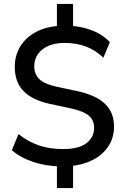

<svg xmlns="http://www.w3.org/2000/svg" viewBox="-20 -840 640 975"><path d="M269 115V-14L289 5Q216 4 152 -16.5Q88 -37 40 -77L74 -159Q122 -121 176.5 -102Q231 -83 300 -83Q381 -83 419.5 -113.5Q458 -144 458 -191Q458 -230 430.5 -253Q403 -276 338 -290L235 -312Q143 -332 99 -378Q55 -424 55 -500Q55 -559 83.5 -605Q112 -651 163.5 -678Q215 -705 284 -709L269 -695V-820H351V-695L334 -709Q390 -707 445 -686.5Q500 -666 538 -626L505 -547Q466 -585 417 -603.5Q368 -622 309 -622Q237 -622 195.5 -589Q154 -556 154 -503Q154 -463 180 -438Q206 -413 266 -400L369 -378Q465 -358 512 -314Q559 -270 559 -197Q559 -140 530 -96.5Q501 -53 450.5 -27.5Q400 -2 334 4L351 -15V115Z"/></svg>

Font: Mulish ExtraLight SemiBold
Style: Regular
Weight: 600
Version: Version 3.603